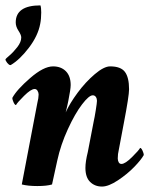

<svg xmlns="http://www.w3.org/2000/svg" viewBox="-33 -685 554 713"><path d="M220.7 -310.5Q219.7 -305.2 217.3 -294.4Q214.8 -283.7 212.9 -275.4Q210.9 -267.1 210.9 -267.6Q226.1 -301.3 255.4 -340.8Q284.7 -380.4 318.8 -409.4Q353 -438.5 376 -438.5Q415.5 -438.5 430.9 -418Q446.3 -397.5 446.3 -353.5Q446.3 -329.1 426.8 -227.5L408.2 -128.9Q404.3 -113.3 404.3 -96.7Q404.3 -88.9 407.7 -82.5Q411.1 -76.2 418 -76.2Q431.6 -76.2 457.3 -101.6Q482.9 -127 487.3 -135.7Q491.7 -135.7 496.3 -125.5Q501 -115.2 501 -109.4Q491.7 -92.3 465.8 -65.4Q439.9 -38.6 405 -15.4Q370.1 7.8 345.7 7.8Q319.3 7.8 301.8 -9.3Q284.2 -26.4 284.2 -61.5Q284.2 -85 293 -120.1L315.4 -236.3Q317.9 -246.1 322.5 -274.9Q327.1 -303.7 327.1 -310.5Q327.1 -318.8 323 -325Q318.8 -331.1 311.5 -331.1Q297.4 -331.1 271.5 -297.1Q245.6 -263.2 219 -205.3Q192.4 -147.5 179.7 -88.9L160.2 0Q140.6 5.9 105.5 5.9Q71.3 5.9 47.9 0L105.5 -301.8Q110.4 -321.3 110.4 -334Q110.4 -341.3 106.4 -347.9Q102.5 -354.5 95.7 -354.5Q82 -354.5 56.4 -329.1Q30.8 -303.7 26.4 -294.9Q22 -294.9 17.3 -305.2Q12.7 -315.4 12.7 -321.3Q28.8 -351.6 78.9 -395Q128.9 -438.5 164.1 -438.5Q193.8 -438.5 211.7 -420.4Q229.5 -402.3 229.5 -369.1Q229.5 -354.5 220.7 -310.5ZM-12.7 -464.8Q-12.7 -466.3 2 -478.8Q16.6 -491.2 31.2 -510Q45.9 -528.8 45.9 -545.9Q45.9 -555.2 35.6 -570.8Q25.4 -586.4 25.4 -601.6Q25.4 -665 117.2 -665Q120.1 -656.2 120.1 -638.7Q120.1 -615.2 116.2 -595.7Q107.9 -551.8 74 -507.3Q40 -462.9 6.8 -443.4H4.9Q0.5 -443.4 -6.1 -451.4Q-12.7 -459.5 -12.7 -464.8Z"/></svg>

Font: Crimson
Style: BoldItalic
Weight: 700
Italic angle: -11°
Version: Version 0.8